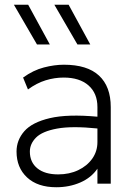

<svg xmlns="http://www.w3.org/2000/svg" viewBox="-20 -772 564 807"><path d="M216.5 15Q138 15 93.8 -26.2Q49.5 -67.5 49.5 -135Q49.5 -183 82.2 -220.5Q115 -258 189.8 -275.5Q264.5 -293 389.5 -281.5V-322Q389.5 -380 352 -413Q314.5 -446 247.5 -446Q209.5 -446 172 -434.5Q134.5 -423 97.5 -396L77 -446Q120 -477 164.5 -488.5Q209 -500 248.5 -500Q347 -500 396.2 -454.2Q445.5 -408.5 445.5 -322V0H389.5V-63Q363.5 -25 317.5 -5Q271.5 15 216.5 15ZM105.5 -135Q105.5 -90 137 -64.5Q168.5 -39 224.5 -39Q271.5 -39 308.8 -56.8Q346 -74.5 367.8 -105.2Q389.5 -136 389.5 -175V-232Q282 -243 219.8 -231.5Q157.5 -220 131.5 -193.8Q105.5 -167.5 105.5 -135ZM305.5 -585 208.5 -752H268.5L359.5 -585ZM135.5 -585 38.5 -752H98.5L189.5 -585Z"/></svg>

Font: Geologica Thin
Style: Regular
Weight: 100
Designer: Sindre Bremnes, Frode Helland
Foundry: Monokrom Skriftforlag AS
Version: Version 1.010; ttfautohint (v1.8.4.7-5d5b);gftools[0.9.28]